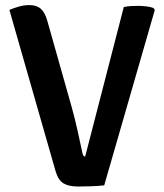

<svg xmlns="http://www.w3.org/2000/svg" viewBox="-20 -710 627 736"><path d="M454.5 -683Q468 -686 482 -686.8Q496 -687.5 510 -687.5Q522.5 -687.5 539 -685.8Q555.5 -684 568 -679.5L573.5 -672L379.5 0.5Q356.5 3 330.5 4Q304.5 5 280 5Q243.5 5 223.2 -7.2Q203 -19.5 193 -54L16 -672Q33.5 -679.5 53 -685Q72.5 -690.5 93 -690.5Q120.5 -690.5 136.8 -676Q153 -661.5 162 -628L255.5 -297Q266.5 -257.5 277.2 -209.8Q288 -162 296.5 -121Q299 -110 306.5 -110Z"/></svg>

Font: Signika Negative SemiBold
Style: Regular
Weight: 600
Designer: Anna Giedryś
Foundry: Anna Giedryś
Version: Version 2.000; ttfautohint (v1.8.3) -l 8 -r 50 -G 200 -x 9 -